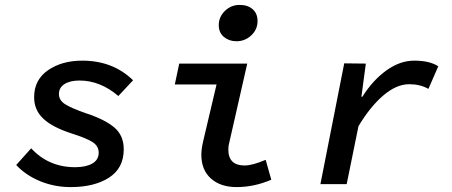

<svg xmlns="http://www.w3.org/2000/svg" viewBox="-20 -750 1840 782"><path d="M268 12Q202 12 143.5 -12Q85 -36 46 -78L107 -146Q178 -69 286 -69Q330 -69 356 -84Q382 -99 382 -128Q382 -155 357.5 -171Q333 -187 270 -207Q193 -232 156 -267Q119 -302 119 -354Q119 -425 175.5 -464Q232 -503 315 -503Q440 -503 522 -423L462 -359Q388 -422 304 -422Q265 -422 242.5 -407.5Q220 -393 220 -367Q220 -342 244.5 -326Q269 -310 332 -288Q408 -263 446 -230.5Q484 -198 484 -142Q484 -65 424 -26.5Q364 12 268 12Z M944 12Q878 12 839 -23Q800 -58 800 -120Q800 -143 808 -177L862 -406H692L710 -491H987L914 -170Q910 -157 910 -141Q910 -76 976 -76Q1008 -76 1062 -99L1085 -18Q1015 12 944 12ZM943 -582Q913 -582 892 -599.5Q871 -617 871 -648Q871 -681 896 -705.5Q921 -730 956 -730Q989 -730 1009 -712.5Q1029 -695 1029 -664Q1029 -630 1003.5 -606Q978 -582 943 -582Z M1285 0 1382 -492 1470 -491 1452 -356H1456Q1498 -423 1553.5 -463Q1609 -503 1667 -503Q1730 -503 1765 -480L1725 -388Q1691 -407 1647 -407Q1595 -407 1541.5 -361.5Q1488 -316 1440 -236L1392 0Z"/></svg>

Font: TypoPRO Source Code Pro
Style: Italic
Weight: 600
Italic angle: -11°
Monospace: yes
Designer: Paul D. Hunt, Teo Tuominen
Foundry: Adobe Systems Incorporated
Version: Version 1.030;PS 1.0;hotconv 1.0.84;makeotf.lib2.5.63406